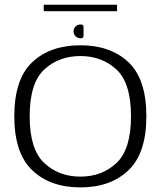

<svg xmlns="http://www.w3.org/2000/svg" viewBox="-20 -788 702 812"><path d="M320 4.5Q447.5 4.5 523.2 -67.8Q599 -140 599 -296.5Q599 -453.5 523.2 -525Q447.5 -596.5 320 -596.5Q192.5 -596.5 116.5 -525Q40.5 -453.5 40.5 -296.5Q40.5 -140 116.5 -67.8Q192.5 4.5 320 4.5ZM320 -41Q229 -41 167.2 -98.5Q105.5 -156 105.5 -296Q105.5 -437 167.2 -494Q229 -551 320 -551Q411 -551 472.5 -494Q534 -437 534 -296Q534 -156 472.5 -98.5Q411 -41 320 -41ZM320.5 -626Q332.5 -626 333 -634.8Q333.5 -643.5 333.5 -655.5Q333.5 -667.5 333 -676Q332.5 -684.5 320.5 -684.5Q308 -684.5 299.5 -676Q291 -667.5 291 -655.5Q291 -643 299.8 -634.5Q308.5 -626 320.5 -626ZM165 -740.5H475V-768H165Z"/></svg>

Font: Anybody SemiExpanded Light
Style: Regular
Weight: 300
Width: 6
Version: Version 1.113;gftools[0.9.25]